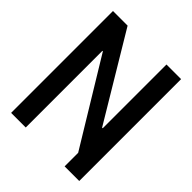

<svg xmlns="http://www.w3.org/2000/svg" viewBox="-187 -764 873 873"><g transform="rotate(45 250.0 -327.5)"><path d="M375 0V-87L128 -493H125V0H31V-655H125L371 -245H375V-655H469V0Z"/></g></svg>

Font: TypoPRO Lekton
Style: Bold
Weight: 700
Monospace: yes
Designer: Paolo Mazzetti, Luciano Perondi, Raffaele Flato, Elena Papassissa, Emilio Macchia, Michela Povoleri, Tobias Seemiller, R
Version: Version 34.000